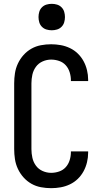

<svg xmlns="http://www.w3.org/2000/svg" viewBox="-20 -974 540 1002"><path d="M247 8Q220 8 193.5 3Q167 -2 144 -15Q121 -28 103 -48Q85 -68 73.5 -92.5Q62 -117 58 -143.5Q54 -170 54 -196V-539Q54 -565 58 -591.5Q62 -618 73.5 -642.5Q85 -667 103 -687Q121 -707 144 -720Q167 -733 193.5 -738Q220 -743 247 -743Q272 -743 297 -738.5Q322 -734 345 -723Q368 -712 386 -694.5Q404 -677 416 -655Q428 -633 434 -608Q440 -583 440 -558V-551H350V-555Q350 -576 343.5 -597Q337 -618 323 -633.5Q309 -649 288.5 -656Q268 -663 247 -663Q224 -663 202.5 -653.5Q181 -644 167.5 -625.5Q154 -607 149 -584.5Q144 -562 144 -539V-196Q144 -173 149 -150.5Q154 -128 167.5 -109.5Q181 -91 202.5 -81.5Q224 -72 247 -72Q268 -72 288.5 -79Q309 -86 323 -101.5Q337 -117 343.5 -138Q350 -159 350 -180V-184H440V-177Q440 -152 434 -127Q428 -102 416 -80Q404 -58 386 -40.5Q368 -23 345 -12Q322 -1 297 3.5Q272 8 247 8ZM250 -816Q236 -816 222.5 -820Q209 -824 199 -834Q189 -844 185 -857.5Q181 -871 181 -885Q181 -899 185 -912.5Q189 -926 199 -936Q209 -946 222.5 -950Q236 -954 250 -954Q264 -954 277.5 -950Q291 -946 301 -936Q311 -926 315 -912.5Q319 -899 319 -885Q319 -871 315 -857.5Q311 -844 301 -834Q291 -824 277.5 -820Q264 -816 250 -816Z"/></svg>

Font: Iosevka Medium
Style: Regular
Weight: 500
Monospace: yes
Designer: Belleve Invis
Foundry: Belleve Invis
Version: Version 32.5.0; ttfautohint (v1.8.4)